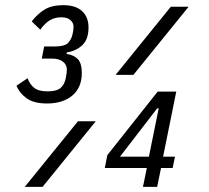

<svg xmlns="http://www.w3.org/2000/svg" viewBox="-20 -724 811 744"><path d="M193 -544Q231 -544 244 -558Q257 -572 261 -591Q263 -599 264 -606.5Q265 -614 265 -621Q265 -635 253 -646Q241 -657 218 -657Q192 -657 172.5 -645Q153 -633 136 -609L103 -641Q124 -669 152 -686.5Q180 -704 225 -704Q273 -704 298 -681Q323 -658 323 -618Q323 -571 298.5 -548.5Q274 -526 239 -521L238 -515Q266 -511 281.5 -495Q297 -479 297 -441Q297 -385 260.5 -354Q224 -323 162 -323Q110 -323 82 -344Q54 -365 44 -392L87 -421Q95 -398 112 -384Q129 -370 164 -370Q199 -370 214.5 -383Q230 -396 235 -422Q237 -433 238 -440Q239 -447 239 -455Q239 -473 224 -485Q209 -497 181 -497H142L151 -544ZM642 -698H711L497 -434H428ZM282 -254H351L145 0H76ZM534 0 549 -73H386L396 -123L591 -369H663L612 -117H658L649 -73H604L589 0ZM595 -304H589L445 -117H557Z"/></svg>

Font: IBM Plex Sans Cond
Style: Italic
Weight: 400
Width: 3
Italic angle: -11°
Designer: Mike Abbink, Paul van der Laan, Pieter van Rosmalen
Foundry: Bold Monday
Version: Version 1.3